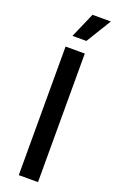

<svg xmlns="http://www.w3.org/2000/svg" viewBox="-178 -980 623 1023"><g transform="rotate(20 133.5 -468.5)"><path d="M79 0V-729H188V0ZM94 -795 156 -937H260L173 -795Z"/></g></svg>

Font: Mona Sans ExtraLight Medium
Style: Regular
Weight: 500
Version: Version 2.000